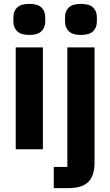

<svg xmlns="http://www.w3.org/2000/svg" viewBox="-20 -769 568 989"><path d="M131 -589Q88 -589 68.5 -608Q49 -627 49 -658V-680Q49 -712 68.5 -730.5Q88 -749 131 -749Q174 -749 193.5 -730.5Q213 -712 213 -680V-658Q213 -627 193.5 -608Q174 -589 131 -589ZM61 0V-525H201V0ZM327 91V-525H467V68Q467 135 435.5 167.5Q404 200 331 200H257V91ZM397 -589Q354 -589 334.5 -608Q315 -627 315 -658V-680Q315 -712 334.5 -730.5Q354 -749 397 -749Q440 -749 459.5 -730.5Q479 -712 479 -680V-658Q479 -627 459.5 -608Q440 -589 397 -589Z"/></svg>

Font: IBM Plex Sans Condensed
Style: Bold
Weight: 700
Width: 3
Designer: Mike Abbink, Paul van der Laan, Pieter van Rosmalen
Foundry: Bold Monday
Version: Version 3.201